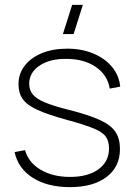

<svg xmlns="http://www.w3.org/2000/svg" viewBox="-20 -755 554 789"><path d="M282.5 -615H238.5L276.5 -735H320.5ZM267 14Q175.5 14 115 -24.2Q54.5 -62.5 40 -130L83 -138Q96.5 -88 146.2 -58Q196 -28 268 -28Q341.5 -28 384.8 -59.5Q428 -91 428 -145Q428 -174.5 415 -193.2Q402 -212 364.2 -227.5Q326.5 -243 253 -263Q176 -284 133.2 -303.8Q90.5 -323.5 73.2 -348.2Q56 -373 56 -409Q56 -452 81.5 -485Q107 -518 152 -536.5Q197 -555 256 -555Q315.5 -555 363.2 -535.2Q411 -515.5 440.2 -480.2Q469.5 -445 474 -399L431 -391Q421.5 -447.5 373.2 -480.2Q325 -513 253 -513Q185.5 -514 142.8 -485.5Q100 -457 100 -411Q100 -385.5 114.5 -367.2Q129 -349 165 -334Q201 -319 265 -303Q346 -282.5 391.2 -261.5Q436.5 -240.5 454.8 -212.5Q473 -184.5 473 -143Q473 -69.5 418 -27.8Q363 14 267 14Z"/></svg>

Font: Manrope ExtraLight ExtraLight
Style: Regular
Weight: 250
Version: Version 4.501